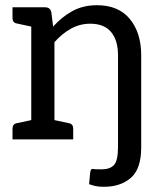

<svg xmlns="http://www.w3.org/2000/svg" viewBox="-20 -535 575 737"><path d="M28 0V-41Q28 -59 44 -62L100 -74V-433L44 -445Q28 -448 28 -466V-507H153Q173 -507 177 -488L184 -433Q217 -470 258 -492.5Q299 -515 352 -515Q435 -515 478.5 -462Q522 -409 522 -323V31Q522 113 482.5 147.5Q443 182 379 182Q358 182 345.5 179Q333 176 322 172L326 129Q328 112 335.5 113.5Q343 115 370 115Q402 115 417.5 98.5Q433 82 433 28V-323Q433 -380 406.5 -412Q380 -444 326 -444Q287 -444 252.5 -425Q218 -406 189 -373V-74L245 -62Q261 -59 261 -41V0Z"/></svg>

Font: Aleo
Style: Regular
Weight: 400
Designer: Alessio Laiso
Foundry: Alessio Laiso
Version: Version 2.001; ttfautohint (v1.8.4.7-5d5b);gftools[0.9.29]